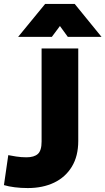

<svg xmlns="http://www.w3.org/2000/svg" viewBox="-150 -760 535 974"><path d="M-9 194Q-44 194 -75.5 190Q-107 186 -130 179L-108 27Q-94 30 -68 34Q-42 38 -16 38Q23 38 42 21Q61 4 61 -42V-514H247V-45Q247 32 214.5 85.5Q182 139 124.5 166.5Q67 194 -9 194ZM365 -573H194L154 -628L113 -573H-58L79 -740H229Z"/></svg>

Font: Livvic Black
Style: Regular
Weight: 900
Designer: Jacques Le Bailly, Baron von Fonthausen
Version: Version 1.001; ttfautohint (v1.8.2)